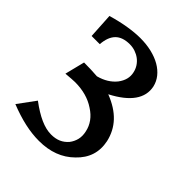

<svg xmlns="http://www.w3.org/2000/svg" viewBox="-202 -684 959 959"><g transform="rotate(45 277.0 -205.0)"><path d="M88.9 16.6Q137.7 53.2 178.7 71.5Q219.7 89.8 254.9 89.8Q284.7 89.8 307.1 80.1Q329.6 70.3 346.7 50.3Q361.8 30.8 367.4 7.3Q373 -16.1 366.7 -43.9Q360.8 -73.2 343 -97.9Q325.2 -122.6 295.9 -141.1Q237.8 -180.2 154.8 -180.2Q146.5 -180.2 130.4 -179Q114.3 -177.7 90.8 -175.8L117.2 -281.2Q143.6 -281.2 167.2 -280.3Q190.9 -279.3 211.4 -277.8Q272 -293.9 305.2 -335.4Q336.9 -377.4 326.7 -420.9Q322.8 -439.9 312.3 -456.1Q301.8 -472.2 286.9 -483.4Q272 -494.6 253.4 -501Q234.9 -507.3 214.4 -507.3Q164.1 -507.3 137.9 -481Q111.8 -454.6 107.9 -401.4H50.3L42.5 -535.2Q98.1 -551.3 145 -558.8Q191.9 -566.4 230 -566.4Q272.9 -566.4 309.8 -557.6Q346.7 -548.8 375 -532.5Q403.3 -516.1 421.9 -492.9Q440.4 -469.7 446.8 -441.4Q458 -388.2 425 -341.3Q392.1 -294.4 314.9 -254.4Q383.3 -228 423.1 -185.8Q462.9 -143.6 476.1 -84.5Q496.6 14.2 421.9 85Q351.1 155.3 234.4 155.3Q186 155.3 133.3 143.6Q80.6 131.8 21.5 108.4Z"/></g></svg>

Font: IranNastaliq
Style: Regular
Weight: 400
Designer: Hossein Zahedi
Version: Version 1.5